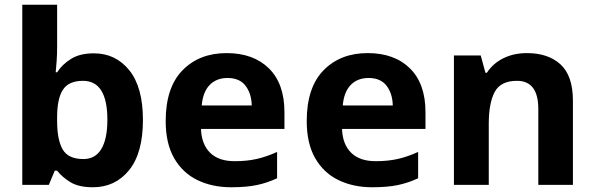

<svg xmlns="http://www.w3.org/2000/svg" viewBox="-20 -780 2509 810"><path d="M221 -582Q221 -551 219 -523Q217 -495 215 -475H221Q242 -508 279.5 -531.5Q317 -555 376 -555Q468 -555 525.5 -483.5Q583 -412 583 -274Q583 -134 524.5 -62Q466 10 372 10Q312 10 277 -11.5Q242 -33 221 -60H211L186 0H74V-760H221ZM330 -439Q270 -439 245.5 -401.5Q221 -364 221 -286V-269Q221 -190 244.5 -149.5Q268 -109 332 -109Q382 -109 407.5 -151.5Q433 -194 433 -275Q433 -439 330 -439Z M936 -556Q1049 -556 1114.5 -491.5Q1180 -427 1180 -307V-236H828Q830 -172 866 -136Q902 -100 970 -100Q1022 -100 1063.5 -109.5Q1105 -119 1149 -139V-28Q1109 -9 1064.5 0.5Q1020 10 955 10Q875 10 812.5 -20.5Q750 -51 714.5 -113Q679 -175 679 -269Q679 -411 750 -483.5Q821 -556 936 -556ZM940 -451Q893 -451 864.5 -421.5Q836 -392 831 -335H1042Q1041 -385 1016 -418Q991 -451 940 -451Z M1531 -556Q1644 -556 1709.5 -491.5Q1775 -427 1775 -307V-236H1423Q1425 -172 1461 -136Q1497 -100 1565 -100Q1617 -100 1658.5 -109.5Q1700 -119 1744 -139V-28Q1704 -9 1659.5 0.5Q1615 10 1550 10Q1470 10 1407.5 -20.5Q1345 -51 1309.5 -113Q1274 -175 1274 -269Q1274 -411 1345 -483.5Q1416 -556 1531 -556ZM1535 -451Q1488 -451 1459.5 -421.5Q1431 -392 1426 -335H1637Q1636 -385 1611 -418Q1586 -451 1535 -451Z M2203 -556Q2293 -556 2345 -508Q2397 -460 2397 -355V0H2251V-320Q2251 -439 2161 -439Q2092 -439 2067 -392Q2042 -345 2042 -258V0H1895V-546H2008L2028 -473H2034Q2060 -513 2104 -534.5Q2148 -556 2203 -556Z"/></svg>

Font: Noto Sans Syriac
Style: Bold
Weight: 700
Designer: Patrick Giasson and the Monotype Design Team
Foundry: Monotype Imaging Inc.
Version: Version 3.000; ttfautohint (v1.8.4.7-5d5b)